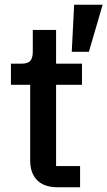

<svg xmlns="http://www.w3.org/2000/svg" viewBox="-20 -788 452 808"><path d="M317 0H222Q166 0 136.5 -29.5Q107 -59 107 -113V-431H26V-520H70Q97 -520 107.5 -532Q118 -544 118 -571V-662H216V-520H325V-431H216V-89H317ZM412 -768 354 -570H282L292 -768Z"/></svg>

Font: IBM Plex Sans Medm
Style: Regular
Weight: 500
Designer: Mike Abbink, Paul van der Laan, Pieter van Rosmalen
Foundry: Bold Monday
Version: Version 3.005